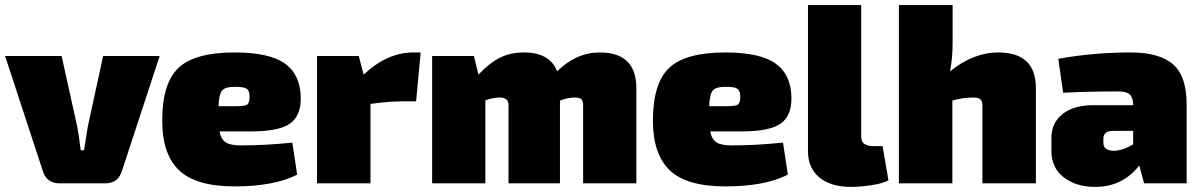

<svg xmlns="http://www.w3.org/2000/svg" viewBox="-23 -720 4718 754"><path d="M604 -500 456 -49Q441 0 390 0H211Q160 0 145 -49L-3 -500H219L280 -224Q286 -195 294 -130H307Q308 -135 322 -224L382 -500Z M964 -204H839Q845 -173 863.5 -161Q882 -149 922 -149Q1020 -149 1125 -160L1144 -34Q1053 12 899 12Q746 12 680 -51.5Q614 -115 614 -246Q614 -393 678 -453.5Q742 -514 898 -514Q1036 -514 1096.5 -470Q1157 -426 1158 -336Q1159 -265 1115.5 -234.5Q1072 -204 964 -204ZM835 -303H905Q939 -303 948 -309.5Q957 -316 957 -341Q957 -364 945.5 -371.5Q934 -379 904 -379Q864 -380 850.5 -366Q837 -352 835 -303Z M1629 -514 1611 -322H1558Q1505 -322 1432 -312V0H1222V-500H1386L1405 -427Q1498 -514 1600 -514Z M1838 -500 1856 -427Q1899 -473 1940.5 -493.5Q1982 -514 2035 -514Q2136 -514 2165 -440Q2240 -514 2332 -514Q2476 -514 2476 -374V0H2267V-307Q2267 -324 2260 -330.5Q2253 -337 2234 -337Q2207 -337 2176 -325V0H1974V-307Q1974 -337 1940 -337Q1914 -337 1883 -326V0H1674V-500Z M2891 -204H2766Q2772 -173 2790.5 -161Q2809 -149 2849 -149Q2947 -149 3052 -160L3071 -34Q2980 12 2826 12Q2673 12 2607 -51.5Q2541 -115 2541 -246Q2541 -393 2605 -453.5Q2669 -514 2825 -514Q2963 -514 3023.5 -470Q3084 -426 3085 -336Q3086 -265 3042.5 -234.5Q2999 -204 2891 -204ZM2762 -303H2832Q2866 -303 2875 -309.5Q2884 -316 2884 -341Q2884 -364 2872.5 -371.5Q2861 -379 2831 -379Q2791 -380 2777.5 -366Q2764 -352 2762 -303Z M3359 -700V-182Q3359 -146 3409 -146H3443L3466 -12Q3446 0 3400.5 7Q3355 14 3319 14Q3240 14 3195 -23Q3150 -60 3150 -126V-700Z M3718 -700V-551Q3718 -493 3708 -440Q3800 -514 3897 -514Q4045 -514 4045 -374V0H3835V-307Q3835 -323 3827 -330Q3819 -337 3799 -337Q3757 -337 3717 -325V0H3507V-700Z M4152 -356 4133 -489Q4269 -514 4418 -514Q4529 -514 4583 -468Q4637 -422 4637 -310V0H4470L4451 -70Q4385 14 4278 14Q4204 14 4155 -23Q4106 -60 4106 -128V-178Q4106 -238 4150 -272.5Q4194 -307 4271 -307H4427V-311Q4426 -338 4413 -349.5Q4400 -361 4368 -361Q4258 -361 4152 -356ZM4310 -175V-159Q4310 -128 4352 -128Q4385 -128 4427 -153V-206H4348Q4310 -206 4310 -175Z"/></svg>

Font: Exo 2.0 Black
Style: Regular
Weight: 900
Designer: Natanael Gama
Version: Version 1.001;PS 001.001;hotconv 1.0.70;makeotf.lib2.5.58329